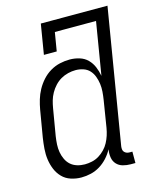

<svg xmlns="http://www.w3.org/2000/svg" viewBox="-112 -812 724 896"><g transform="rotate(-15 250.0 -363.5)"><path d="M170 8Q144 8 119.5 0Q95 -8 78 -25.5Q61 -43 51.5 -66Q42 -89 38.5 -114Q35 -139 37 -165.5Q39 -192 43 -218L65 -348Q69 -371 76 -394.5Q83 -418 95 -440Q107 -462 124.5 -481.5Q142 -501 164 -514Q186 -527 210 -532.5Q234 -538 258 -538Q282 -538 305 -531Q328 -524 344 -508Q360 -492 369 -470.5Q378 -449 382 -426L424 -680H225L210 -590H148L172 -735H494L386 -84Q385 -76 386 -69Q387 -62 391.5 -57Q396 -52 402.5 -49.5Q409 -47 417 -47H430V8H407Q388 8 370 3Q352 -2 340 -15Q328 -28 325 -46.5Q322 -65 325 -84V-86Q314 -65 297 -46.5Q280 -28 259.5 -15.5Q239 -3 216 2.5Q193 8 170 8Q170 8 170 8Q170 8 170 8ZM201 -47Q218 -47 236 -51Q254 -55 269.5 -64.5Q285 -74 298 -87.5Q311 -101 319.5 -117Q328 -133 333.5 -150Q339 -167 342 -185L363 -315Q366 -334 367.5 -353.5Q369 -373 366.5 -391.5Q364 -410 357.5 -427.5Q351 -445 339 -458Q327 -471 309 -477Q291 -483 272 -483Q254 -483 235.5 -478.5Q217 -474 200.5 -464.5Q184 -455 170.5 -440.5Q157 -426 147.5 -409Q138 -392 133 -374.5Q128 -357 125 -339L103 -209Q100 -189 99 -170Q98 -151 101 -133Q104 -115 112 -98Q120 -81 133 -69.5Q146 -58 164 -52.5Q182 -47 201 -47Z"/></g></svg>

Font: Iosevka Slab Light
Style: Italic
Weight: 300
Italic angle: -9°
Monospace: yes
Designer: Belleve Invis
Foundry: Belleve Invis
Version: Version 11.1.1; ttfautohint (v1.8.3)